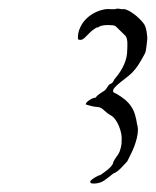

<svg xmlns="http://www.w3.org/2000/svg" viewBox="-20 -665 370 456"><path d="M194.3 -233.4Q194.3 -235.4 197.3 -237.8Q200.2 -240.2 204.1 -242.7Q208 -245.1 211.9 -247.1Q215.8 -249 217.8 -249Q221.2 -251.5 226.6 -255.1Q231.9 -258.8 237.1 -263.2Q242.2 -267.6 245.6 -272Q249 -276.4 249 -280.3Q252.4 -287.1 258.1 -294.7Q263.7 -302.2 265.6 -309.6Q268.1 -317.9 268.6 -323.5Q269 -329.1 269 -336.9Q269 -342.8 267.3 -350.3Q265.6 -357.9 262.5 -365.5Q259.3 -373 255.1 -379.4Q251 -385.7 246.1 -389.2Q238.3 -393.6 233.9 -397.2Q229.5 -400.9 226.3 -403.8Q223.1 -406.7 219.7 -408.7Q216.3 -410.6 210.4 -411.1Q206.5 -411.1 201.9 -412.1Q197.3 -413.1 193.4 -414.1Q188.5 -415.5 183.6 -417Q183.6 -419.4 186.3 -422.4Q189 -425.3 192.9 -427.7Q196.8 -430.2 200.7 -431.6Q204.6 -433.1 207 -433.1Q211.4 -439 218.3 -443.4Q221.7 -445.3 225.1 -447.8Q231 -451.2 233.4 -455.8Q235.8 -460.4 240.2 -464.8Q247.1 -467.3 249 -471.7Q251 -476.1 254.4 -480Q266.6 -494.1 274.4 -511.2Q282.2 -528.3 282.2 -546.9Q282.2 -550.3 282.5 -554.9Q282.7 -559.6 282.5 -564.2Q282.2 -568.8 281.2 -573Q280.3 -577.1 278.3 -579.6L256.3 -601.1Q253.4 -604.5 247.3 -605Q241.2 -605.5 237.3 -605.5Q228.5 -605.5 223.9 -604.5Q219.2 -603.5 216.8 -602.3Q214.4 -601.1 212.9 -600.1Q211.4 -599.1 209 -599.6Q208 -598.6 203.1 -595.5Q198.2 -592.3 194.3 -588.4Q189 -583 182.6 -576.7Q176.3 -570.3 171.4 -570.3Q168 -570.3 166.5 -571Q165 -571.8 165 -575.2Q165 -588.4 170.7 -600.3Q176.3 -612.3 185.8 -621.3Q195.3 -630.4 207.8 -636.2Q220.2 -642.1 234.4 -643.6Q235.4 -643.6 240.2 -643.3Q245.1 -643.1 249 -643.1Q253.9 -643.1 255.4 -643.8Q256.8 -644.5 259.8 -644.5Q262.7 -644.5 265.6 -643.8Q268.6 -643.1 269.5 -643.1Q271 -643.1 272.5 -643.3Q273.9 -643.6 274.4 -643.6Q280.3 -642.6 286.9 -638.9Q293.5 -635.3 299.8 -630.4Q306.2 -625.5 311.5 -620.1Q316.9 -614.7 320.3 -610.4Q323.2 -606.9 325.2 -601.6Q327.1 -596.2 328.1 -590.3Q329.1 -584.5 329.6 -579.1Q330.1 -573.7 329.6 -570.3Q328.6 -563.5 327.6 -553Q326.7 -542.5 323.7 -537.1Q317.9 -525.9 310.3 -513.7Q302.7 -501.5 293 -491.7Q288.6 -487.3 281 -481.4Q273.4 -475.6 266.1 -469.7Q258.8 -463.9 253.7 -458.5Q248.5 -453.1 248.5 -449.2Q248.5 -445.8 252 -444.3Q255.4 -442.9 256.3 -442.4Q269 -435.1 277.6 -427.7Q286.1 -420.4 291.7 -411.9Q297.4 -403.3 300.5 -393.1Q303.7 -382.8 305.7 -369.1Q306.2 -368.7 306.9 -364Q307.6 -359.4 307.6 -358.4Q307.6 -348.1 305.2 -337.9Q302.7 -327.6 299.1 -317.9Q295.4 -308.1 290.8 -299.1Q286.1 -290 282.2 -281.7Q279.8 -279.3 275.6 -274.7Q271.5 -270 267.1 -265.6Q262.7 -261.2 257.8 -257.6Q252.9 -253.9 249 -252.9Q237.3 -243.2 227.1 -236.1Q216.8 -229 201.7 -229Q199.2 -229 196.8 -229.7Q194.3 -230.5 194.3 -233.4Z"/></svg>

Font: IM FELL French Canon
Style: Italic
Weight: 400
Italic angle: -17°
Designer: Igino Marini
Foundry: Igino Marini
Version: 3.00